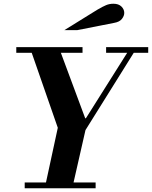

<svg xmlns="http://www.w3.org/2000/svg" viewBox="-20 -1006 812 1026"><path d="M299 -294 139 -754H294L445 -348ZM384 -300 435 -374H439L666 -734H701L430 -300ZM219 0 294 -347H445L366 0ZM112 0V-31H491V0ZM67 -724V-754H421V-724ZM547 -724V-754H772V-724ZM324 -845 500 -954Q529 -971 547 -978.5Q565 -986 586 -986Q614 -986 629 -971Q644 -956 644 -937Q644 -921 631.5 -905Q619 -889 591 -884L393 -845Z"/></svg>

Font: Libre Bodoni
Style: Italic
Weight: 400
Italic angle: -13°
Designer: Pablo Impallari, Rodrigo Fuenzalida
Foundry: Impallari Type
Version: Version 2.005;gftools[0.9.23]